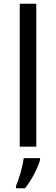

<svg xmlns="http://www.w3.org/2000/svg" viewBox="-20 -780 298 1021"><path d="M173 0V-760H85V0ZM193 70V61H106C101 104 80 176 65 209V221H113C149 178 184 106 193 70Z"/></svg>

Font: Noto Sans Kayah Li
Style: Regular
Weight: 400
Designer: Monotype Design Team, Sérgio Martins
Foundry: Monotype Imaging Inc.
Version: Version 2.002